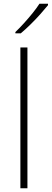

<svg xmlns="http://www.w3.org/2000/svg" viewBox="-20 -1016 279 1036"><path d="M128 0H90V-760H128ZM239 -988Q222 -967 197.5 -939.5Q173 -912 145 -884.5Q117 -857 92 -836H63V-843Q84 -863 109 -890.5Q134 -918 156.5 -946Q179 -974 193 -996H239Z"/></svg>

Font: Noto Sans Lao Looped ExtraLight
Style: Regular
Weight: 200
Designer: Mark Frömberg, Ben Mitchell
Foundry: The Fontpad Ltd
Version: Version 1.002; ttfautohint (v1.8.4.7-5d5b)